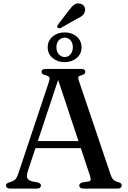

<svg xmlns="http://www.w3.org/2000/svg" viewBox="-20 -1103 751 1123"><path d="M172.5 -278H470L473 -236.5H167.5ZM219.5 -18Q219.5 -10 213.5 -5Q207.5 0 195 0H40Q27.5 0 21.2 -4.8Q15 -9.5 15 -17.5Q15 -23.5 18.8 -27.8Q22.5 -32 33 -36L52.5 -43Q67 -49 74.2 -59.5Q81.5 -70 90.5 -98L266 -624Q272 -642 268.8 -649.8Q265.5 -657.5 248 -662.5Q234 -666 228.5 -670.8Q223 -675.5 223 -683Q223 -691 229.2 -695.5Q235.5 -700 248.5 -700H454Q467 -700 473 -695.5Q479 -691 479 -683Q479 -675.5 473.8 -670.8Q468.5 -666 455.5 -662.5Q441.5 -659.5 438.8 -653.2Q436 -647 440.5 -633L626.5 -83Q633 -62.5 642.2 -52.8Q651.5 -43 669.5 -38.5Q683 -34.5 687.5 -30Q692 -25.5 692 -18Q692 -10 685.8 -5Q679.5 0 667 0H468.5Q456 0 449.8 -5Q443.5 -10 443.5 -18Q443.5 -24.5 448 -29Q452.5 -33.5 462.5 -36L497.5 -41.5Q510.5 -44.5 510.8 -52.8Q511 -61 505 -79L314 -654L328.5 -661L143 -103Q137 -85 137.2 -73.2Q137.5 -61.5 144.8 -54.2Q152 -47 167.5 -42L200.5 -36Q210 -33 214.8 -29Q219.5 -25 219.5 -18ZM358 -739.5Q316.5 -739.5 287.8 -763.5Q259 -787.5 259 -826.5Q259 -865 287.8 -889.2Q316.5 -913.5 358 -913.5Q400 -913.5 428.5 -889Q457 -864.5 457 -826.5Q457 -788 428.5 -763.8Q400 -739.5 358 -739.5ZM358.5 -883Q338.5 -883 324.2 -867.5Q310 -852 310 -826.5Q310 -801.5 324.2 -785.5Q338.5 -769.5 358.5 -769.5Q379 -769.5 392.5 -785.5Q406 -801.5 406 -826.5Q406 -852 392.5 -867.5Q379 -883 358.5 -883ZM382 -1041Q398.5 -1064 414 -1075.5Q429.5 -1087 449 -1081.5Q466.5 -1077.5 473.5 -1064.2Q480.5 -1051 476.5 -1037Q473 -1020.5 459.8 -1010.2Q446.5 -1000 425.5 -990.5L335.5 -939.5Q330 -937.5 324.8 -938Q319.5 -938.5 316.5 -942Q313 -946.5 314.8 -951Q316.5 -955.5 320 -960Z"/></svg>

Font: Fraunces 16pt
Style: Regular
Weight: 400
Version: Version 1.000;[b76b70a41]